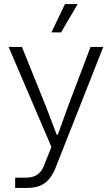

<svg xmlns="http://www.w3.org/2000/svg" viewBox="-20 -750 548 937"><path d="M54 167V117H104Q130 117 147.5 110Q165 103 177.5 88Q190 73 198 50L236 -46V-21L22 -521H87L204 -231L257 -92H262L312 -231L422 -521H484L252 67Q238 102 219.5 124Q201 146 175 156.5Q149 167 112 167ZM231 -592 297 -730H359L278 -592Z"/></svg>

Font: Mona Sans ExtraLight Light
Style: Regular
Weight: 300
Version: Version 2.000